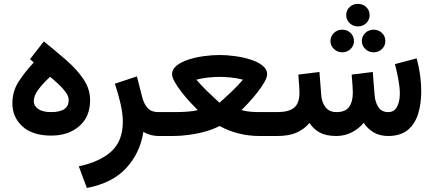

<svg xmlns="http://www.w3.org/2000/svg" viewBox="-20 -692 2207 977"><path d="M151.9 -374 132.8 -391.1 203.1 -481.4Q263.7 -432.6 317.4 -385.7Q371.1 -338.9 404.8 -289.1Q438.5 -239.3 438.5 -182.1Q438.5 -98.1 383.3 -50Q328.1 -2 240.7 -2Q146 -2 94.5 -48.6Q43 -95.2 43 -166Q43 -225.6 73 -273.7Q103 -321.8 151.9 -374ZM329.6 -183.1Q329.6 -201.7 314.7 -222.4Q299.8 -243.2 277.8 -263.7Q255.9 -284.2 234.9 -301.3Q202.1 -271 177 -238.8Q151.9 -206.5 151.9 -177.7Q151.9 -152.8 174.6 -137.2Q197.3 -121.6 240.2 -121.6Q329.6 -121.6 329.6 -183.1Z M790 0Q764.2 0 743.4 -6.3Q722.7 -12.7 709.5 -21Q693.4 85 623.3 162.1Q553.2 239.3 421.9 264.6L380.9 154.3Q491.7 130.4 548.3 76.9Q605 23.4 605 -71.8Q605 -115.2 592.8 -167Q580.6 -218.8 564.5 -266.1L676.8 -303.2L704.1 -195.8Q713.4 -161.1 732.2 -141.4Q751 -121.6 784.7 -121.6H802.7V0Z M1097.2 -412.1Q1135.3 -412.1 1177.5 -406.2Q1219.7 -400.4 1256.6 -388.4Q1293.5 -376.5 1316.4 -357.9Q1339.4 -339.4 1339.4 -314.5Q1339.4 -298.8 1325.9 -274.9Q1312.5 -251 1291.7 -224.4Q1271 -197.8 1248.8 -173.3Q1226.6 -148.9 1208.5 -131.8Q1233.9 -125 1256.8 -123.3Q1279.8 -121.6 1299.3 -121.6H1375V0H1299.8Q1191.4 0 1097.2 -50.8Q1065.4 -34.2 1024.4 -22.7Q983.4 -11.2 940.7 -5.6Q897.9 0 860.8 0H784.7V-121.6H861.3Q874.5 -121.6 897.2 -122.1Q919.9 -122.6 944.1 -124.8Q968.3 -127 986.3 -131.8Q968.8 -148.9 946.3 -173.3Q923.8 -197.8 903.1 -224.6Q882.3 -251.5 868.9 -275.4Q855.5 -299.3 855.5 -314.5Q855.5 -339.4 878.4 -357.9Q901.4 -376.5 938 -388.4Q974.6 -400.4 1016.6 -406.2Q1058.6 -412.1 1097.2 -412.1ZM1097.7 -300.8Q1074.2 -300.8 1042.5 -297.9Q1010.7 -294.9 979 -286.6Q1003.4 -258.3 1031 -231.2Q1058.6 -204.1 1077.9 -186.8Q1097.2 -169.4 1097.2 -169.4Q1097.2 -169.4 1116.7 -186.8Q1136.2 -204.1 1164.1 -231.2Q1191.9 -258.3 1216.3 -286.6Q1185.1 -294.9 1153.1 -297.9Q1121.1 -300.8 1097.7 -300.8Z M1741.7 -615.2Q1741.7 -639.6 1759 -656Q1776.4 -672.4 1801.3 -672.4Q1826.2 -672.4 1843.5 -656Q1860.8 -639.6 1860.8 -615.2Q1860.8 -590.8 1843.5 -574.2Q1826.2 -557.6 1801.3 -557.6Q1776.4 -557.6 1759 -574.5Q1741.7 -591.3 1741.7 -615.2ZM1821.3 -483.4Q1821.3 -507.8 1838.9 -524.4Q1856.4 -541 1881.3 -541Q1906.2 -541 1923.6 -524.4Q1940.9 -507.8 1940.9 -483.4Q1940.9 -459.5 1923.6 -442.6Q1906.2 -425.8 1881.3 -425.8Q1856.4 -425.8 1838.9 -442.6Q1821.3 -459.5 1821.3 -483.4ZM1661.6 -483.4Q1661.6 -507.8 1679.2 -524.4Q1696.8 -541 1721.7 -541Q1746.6 -541 1763.9 -524.4Q1781.2 -507.8 1781.2 -483.4Q1781.2 -459.5 1763.9 -442.6Q1746.6 -425.8 1721.7 -425.8Q1696.8 -425.8 1679.2 -442.6Q1661.6 -459.5 1661.6 -483.4ZM1691.4 0Q1639.6 0 1607.2 -17.6Q1574.7 -35.2 1554.7 -66.4Q1529.3 -35.2 1490.2 -17.6Q1451.2 0 1391.1 0H1356.9V-121.6H1392.1Q1448.7 -121.6 1476.3 -143.8Q1503.9 -166 1503.9 -220.7Q1503.9 -232.4 1502.2 -258.3Q1500.5 -284.2 1498 -312.5L1605.5 -325.7L1614.7 -207.5Q1617.2 -171.9 1636.2 -146.7Q1655.3 -121.6 1692.4 -121.6Q1737.3 -121.6 1756.3 -147.9Q1775.4 -174.3 1775.4 -220.7Q1775.4 -231.9 1773.7 -258.1Q1772 -284.2 1769.5 -312.5L1877 -325.7L1886.2 -207.5Q1888.7 -173.8 1904.8 -147.7Q1920.9 -121.6 1955.1 -121.6Q1986.8 -121.6 2000.7 -149.2Q2014.6 -176.8 2014.6 -215.3Q2014.6 -247.1 2007.1 -287.6Q1999.5 -328.1 1989.7 -365.7L2100.1 -395Q2123.5 -310.1 2123.5 -226.6Q2123.5 -165 2107.9 -113.5Q2092.3 -62 2055.7 -31.2Q2019 -0.5 1956.5 0Q1911.6 0 1880.9 -18.6Q1850.1 -37.1 1830.6 -66.9Q1804.7 -35.6 1768.8 -17.8Q1732.9 0 1691.4 0Z"/></svg>

Font: Vazirmatn RD SemiBold
Style: Regular
Weight: 600
Designer: Saber Rastikerdar
Foundry: Saber Rastikerdar
Version: Version 32.102